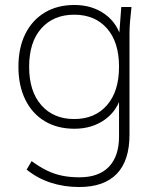

<svg xmlns="http://www.w3.org/2000/svg" viewBox="-20 -528 627 771"><path d="M298 223Q237 223 183.5 205.5Q130 188 87 153L107 119Q140 143 169 157Q198 171 229.5 177.5Q261 184 299 184Q377 184 417.5 141.5Q458 99 458 20V-151H469Q453 -85 401.5 -48Q350 -11 279 -11Q210 -11 159.5 -41.5Q109 -72 81.5 -128Q54 -184 54 -260Q54 -336 81.5 -391.5Q109 -447 159.5 -477.5Q210 -508 279 -508Q350 -508 401.5 -471Q453 -434 469 -367L458 -380L467 -500H508Q505 -472 502.5 -445Q500 -418 500 -392V13Q500 117 449 170Q398 223 298 223ZM278 -50Q361 -50 409.5 -105.5Q458 -161 458 -260Q458 -359 409.5 -414Q361 -469 278 -469Q195 -469 146 -414Q97 -359 97 -260Q97 -161 146 -105.5Q195 -50 278 -50Z"/></svg>

Font: Mulish ExtraLight ExtraLight
Style: Regular
Weight: 250
Version: Version 3.603